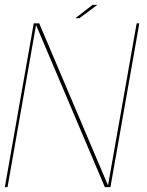

<svg xmlns="http://www.w3.org/2000/svg" viewBox="-29 -771 606 791"><path d="M-9 0H2L119.5 -668L403 0H426L545 -675H534L416 -7L132.5 -675H110ZM281.5 -696H298L372 -751H352.5Z"/></svg>

Font: Anybody UltraCondensed Thin Thin
Style: Italic
Weight: 250
Italic angle: -10°
Version: Version 1.111